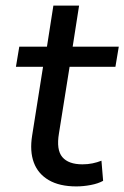

<svg xmlns="http://www.w3.org/2000/svg" viewBox="-20 -658 445 687"><path d="M253 9Q193 9 154.5 -13.5Q116 -36 101 -76.5Q86 -117 95 -173L134 -419H37L49 -491H148L171 -638H263L240 -491H405L393 -419H229L191 -181Q181 -122 203 -96Q225 -70 275 -70Q294 -70 311 -73.5Q328 -77 343 -83L349 -11Q331 -1 304.5 4Q278 9 253 9Z"/></svg>

Font: Nunito Sans 10pt Medium
Style: Italic
Weight: 500
Italic angle: -9°
Designer: Vernon Adams
Foundry: Vernon Adams
Version: Version 3.101;gftools[0.9.27]